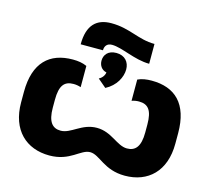

<svg xmlns="http://www.w3.org/2000/svg" viewBox="-111 -913 1162 1057"><g transform="rotate(15 470.0 -384.0)"><path d="M391 -624C391 -647 403 -666 432 -666C490 -666 572 -618 656 -618V-731C562 -731 505 -780 398 -780C315 -780 264 -735 264 -624ZM457 -427C515 -457 542 -511 542 -555C542 -596 516 -629 467 -629C419 -629 398 -599 398 -567C398 -541 412 -517 441 -511C439 -494 427 -477 409 -468ZM255 12C374 12 414 -64 469 -64C524 -64 565 12 685 12C817 12 909 -73 909 -230V-290C909 -458 827 -532 694 -532C665 -532 638 -528 615 -517V-396C629 -401 643 -403 656 -403C708 -403 733 -374 733 -292V-247C733 -167 706 -136 658 -136C600 -136 555 -203 470 -203C384 -203 339 -136 280 -136C233 -136 206 -167 206 -247V-292C206 -374 231 -403 283 -403C297 -403 310 -401 325 -396V-517C301 -528 275 -532 245 -532C113 -532 30 -458 30 -290V-230C30 -73 123 12 255 12Z"/></g></svg>

Font: Fixel Text ExtraBold
Style: Regular
Weight: 800
Width: 4
Designer: AlfaBravo + MacPaw
Foundry: Kyrylo Tkachov, Marchela Mozhyna, Serhii Makarenko, Maria Weinstein, Zakhar Kryvoshyya
Version: Version 1.211